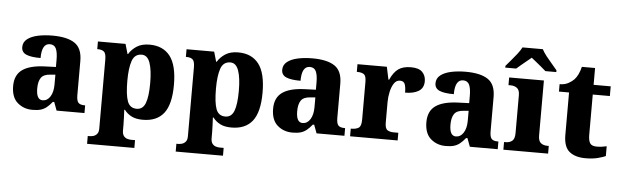

<svg xmlns="http://www.w3.org/2000/svg" viewBox="-56 -981 4587 1420"><g transform="rotate(5 2237.0 -270.5)"><path d="M200 10Q135 10 89 -30Q43 -70 43 -154Q43 -236 98 -275Q153 -314 265 -318L346 -321V-375Q346 -430 333 -457.5Q320 -485 287 -485Q227 -485 227 -377Q155 -377 120 -392.5Q85 -408 85 -446Q85 -483 114.5 -506Q144 -529 193 -539.5Q242 -550 301 -550Q411 -550 466.5 -512.5Q522 -475 522 -381V-128Q522 -87 535 -72Q548 -57 582 -57H586V0H379L356 -62H346Q324 -35 304.5 -19.5Q285 -4 261 3Q237 10 200 10ZM269 -67Q304 -67 325.5 -101Q347 -135 347 -191V-264L310 -261Q260 -258 241 -230.5Q222 -203 222 -151Q222 -67 269 -67Z M625 225V167H638Q650 167 665.5 163Q681 159 693 145.5Q705 132 705 105V-407Q705 -454 688.5 -466.5Q672 -479 646 -479H639V-536H844L865 -463H869Q891 -499 928 -522.5Q965 -546 1022 -546Q1122 -546 1174.5 -478.5Q1227 -411 1227 -265Q1227 -120 1175 -54Q1123 12 1020 12Q969 12 936.5 -4.5Q904 -21 882 -50H877Q878 -24 879.5 4Q881 32 881 60V103Q881 131 892.5 145Q904 159 920 163Q936 167 947 167H976V225ZM968 -65Q1013 -65 1032 -113.5Q1051 -162 1051 -263Q1051 -360 1032 -413.5Q1013 -467 971 -467Q918 -467 899.5 -413.5Q881 -360 881 -265Q881 -162 899 -113.5Q917 -65 968 -65Z M1283 225V167H1296Q1308 167 1323.5 163Q1339 159 1351 145.5Q1363 132 1363 105V-407Q1363 -454 1346.5 -466.5Q1330 -479 1304 -479H1297V-536H1502L1523 -463H1527Q1549 -499 1586 -522.5Q1623 -546 1680 -546Q1780 -546 1832.5 -478.5Q1885 -411 1885 -265Q1885 -120 1833 -54Q1781 12 1678 12Q1627 12 1594.5 -4.5Q1562 -21 1540 -50H1535Q1536 -24 1537.5 4Q1539 32 1539 60V103Q1539 131 1550.5 145Q1562 159 1578 163Q1594 167 1605 167H1634V225ZM1626 -65Q1671 -65 1690 -113.5Q1709 -162 1709 -263Q1709 -360 1690 -413.5Q1671 -467 1629 -467Q1576 -467 1557.5 -413.5Q1539 -360 1539 -265Q1539 -162 1557 -113.5Q1575 -65 1626 -65Z M2130 10Q2065 10 2019 -30Q1973 -70 1973 -154Q1973 -236 2028 -275Q2083 -314 2195 -318L2276 -321V-375Q2276 -430 2263 -457.5Q2250 -485 2217 -485Q2157 -485 2157 -377Q2085 -377 2050 -392.5Q2015 -408 2015 -446Q2015 -483 2044.5 -506Q2074 -529 2123 -539.5Q2172 -550 2231 -550Q2341 -550 2396.5 -512.5Q2452 -475 2452 -381V-128Q2452 -87 2465 -72Q2478 -57 2512 -57H2516V0H2309L2286 -62H2276Q2254 -35 2234.5 -19.5Q2215 -4 2191 3Q2167 10 2130 10ZM2199 -67Q2234 -67 2255.5 -101Q2277 -135 2277 -191V-264L2240 -261Q2190 -258 2171 -230.5Q2152 -203 2152 -151Q2152 -67 2199 -67Z M2558 0V-57H2563Q2597 -57 2616.5 -69.5Q2636 -82 2636 -129V-411Q2636 -455 2619 -467Q2602 -479 2569 -479H2566V-536H2784L2804 -442H2809Q2834 -498 2868.5 -523Q2903 -548 2963 -548Q3021 -548 3047 -521.5Q3073 -495 3073 -454Q3073 -403 3035.5 -380Q2998 -357 2935 -357Q2935 -398 2926.5 -420Q2918 -442 2890 -442Q2863 -442 2846 -416.5Q2829 -391 2820.5 -352.5Q2812 -314 2812 -276V-124Q2812 -80 2830 -68.5Q2848 -57 2877 -57H2911V0Z M3268 10Q3203 10 3157 -30Q3111 -70 3111 -154Q3111 -236 3166 -275Q3221 -314 3333 -318L3414 -321V-375Q3414 -430 3401 -457.5Q3388 -485 3355 -485Q3295 -485 3295 -377Q3223 -377 3188 -392.5Q3153 -408 3153 -446Q3153 -483 3182.5 -506Q3212 -529 3261 -539.5Q3310 -550 3369 -550Q3479 -550 3534.5 -512.5Q3590 -475 3590 -381V-128Q3590 -87 3603 -72Q3616 -57 3650 -57H3654V0H3447L3424 -62H3414Q3392 -35 3372.5 -19.5Q3353 -4 3329 3Q3305 10 3268 10ZM3337 -67Q3372 -67 3393.5 -101Q3415 -135 3415 -191V-264L3378 -261Q3328 -258 3309 -230.5Q3290 -203 3290 -151Q3290 -67 3337 -67Z M3696 0V-57H3708Q3738 -57 3756.5 -72.5Q3775 -88 3775 -130V-412Q3775 -450 3755.5 -464.5Q3736 -479 3708 -479H3692V-536H3950V-128Q3950 -87 3969 -72Q3988 -57 4017 -57H4028V0ZM3657 -619Q3673 -638 3695.5 -664Q3718 -690 3739 -717Q3760 -744 3771 -766H3922Q3933 -744 3954 -717Q3975 -690 3998 -664Q4021 -638 4036 -619V-606H3955Q3943 -617 3923 -633.5Q3903 -650 3882 -667Q3861 -684 3846 -696Q3831 -684 3810.5 -667Q3790 -650 3770 -633.5Q3750 -617 3738 -606H3657Z M4306 10Q4229 10 4186 -25.5Q4143 -61 4143 -149V-464H4068V-519Q4106 -519 4133 -534Q4160 -549 4175 -565Q4189 -580 4201 -604Q4213 -628 4221 -661H4319V-536H4446V-464H4319V-165Q4319 -122 4332 -102.5Q4345 -83 4381 -83Q4401 -83 4420 -85.5Q4439 -88 4455 -92V-19Q4438 -11 4399.5 -0.5Q4361 10 4306 10Z"/></g></svg>

Font: Noto Serif Lao ExtraBold
Style: Regular
Weight: 800
Designer: Monotype Design Team
Foundry: Monotype Imaging Inc.
Version: Version 2.003; ttfautohint (v1.8.4.7-5d5b)